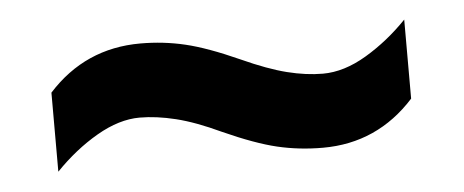

<svg xmlns="http://www.w3.org/2000/svg" viewBox="-27 -473 585 242"><g transform="rotate(-5 265.0 -352.5)"><path d="M249 -308Q217 -323 192.5 -329Q168 -335 147 -335Q121 -335 92.5 -318.5Q64 -302 39 -276V-376Q86 -428 156 -428Q185 -428 212.5 -421.5Q240 -415 280 -397Q313 -382 337 -376Q361 -370 382 -370Q409 -370 437.5 -387Q466 -404 490 -429V-329Q443 -277 374 -277Q344 -277 316.5 -283.5Q289 -290 249 -308Z"/></g></svg>

Font: Noto Sans Arabic UI SmCn SmBd
Style: Regular
Weight: 600
Width: 4
Designer: Monotype Design Team, Nadine Chahine and Nizar Qandah
Foundry: Monotype Imaging Inc.
Version: Version 2.010; ttfautohint (v1.8.4.7-5d5b)